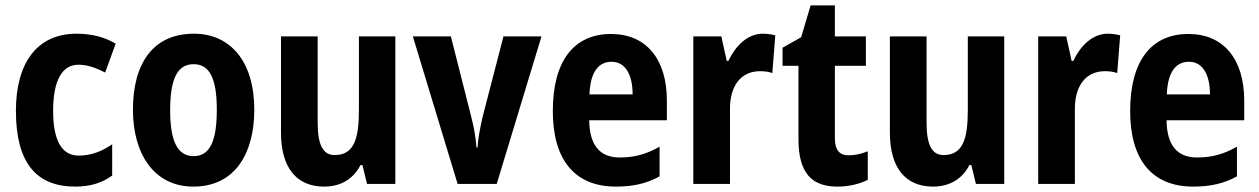

<svg xmlns="http://www.w3.org/2000/svg" viewBox="-20 -682 4669 712"><path d="M259 10C313 10 358 -3 396 -31V-147C357 -120 317 -105 272 -105C210 -105 177 -159 177 -271C177 -383 210 -442 271 -442C303 -442 335 -431 370 -413L409 -520C370 -543 324 -557 264 -557C116 -557 39 -447 39 -271C39 -79 114 10 259 10Z M923 -275C923 -456 833 -557 699 -557C546 -557 473 -445 473 -275C473 -112 551 10 697 10C852 10 923 -114 923 -275ZM611 -273C611 -388 637 -444 698 -444C759 -444 784 -388 784 -275C784 -160 759 -103 698 -103C637 -103 611 -161 611 -273Z M1446 -547H1311V-275C1311 -167 1293 -107 1221 -107C1176 -107 1158 -148 1158 -228V-547H1022V-190C1022 -61 1079 10 1182 10C1241 10 1289 -16 1317 -70H1324L1341 0H1446Z M1677 0H1822L1988 -547H1847L1769 -246C1760 -204 1752 -166 1751 -135H1747C1744 -174 1737 -213 1727 -251L1652 -547H1511Z M2246 -556C2108 -556 2030 -456 2030 -270C2030 -92 2109 10 2264 10C2329 10 2379 -2 2426 -28V-138C2375 -109 2331 -98 2278 -98C2204 -98 2166 -144 2165 -236H2453V-309C2453 -462 2377 -556 2246 -556ZM2248 -453C2299 -453 2326 -405 2326 -332H2166C2169 -417 2201 -453 2248 -453Z M2809 -557C2750 -557 2706 -509 2681 -456H2675L2655 -547H2551V0H2687V-279C2687 -369 2732 -418 2798 -418C2815 -418 2831 -416 2844 -411L2855 -551C2839 -555 2823 -557 2809 -557Z M3127 -106C3093 -106 3076 -126 3076 -169V-438H3191V-547H3076V-662H2986L2951 -544L2882 -505V-438H2941V-165C2941 -41 2990 10 3085 10C3129 10 3168 0 3198 -15V-121C3173 -111 3149 -106 3127 -106Z M3704 -547H3569V-275C3569 -167 3551 -107 3479 -107C3434 -107 3416 -148 3416 -228V-547H3280V-190C3280 -61 3337 10 3440 10C3499 10 3547 -16 3575 -70H3582L3599 0H3704Z M4088 -557C4029 -557 3985 -509 3960 -456H3954L3934 -547H3830V0H3966V-279C3966 -369 4011 -418 4077 -418C4094 -418 4110 -416 4123 -411L4134 -551C4118 -555 4102 -557 4088 -557Z M4387 -556C4249 -556 4171 -456 4171 -270C4171 -92 4250 10 4405 10C4470 10 4520 -2 4567 -28V-138C4516 -109 4472 -98 4419 -98C4345 -98 4307 -144 4306 -236H4594V-309C4594 -462 4518 -556 4387 -556ZM4389 -453C4440 -453 4467 -405 4467 -332H4307C4310 -417 4342 -453 4389 -453Z"/></svg>

Font: Noto Sans Armenian Condensed
Style: Regular
Weight: 400
Width: 3
Designer: Monotype Design Team
Foundry: Monotype Imaging Inc.
Version: Version 2.008